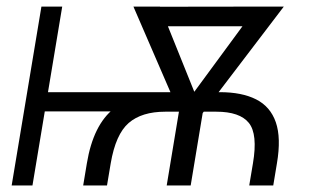

<svg xmlns="http://www.w3.org/2000/svg" viewBox="-20 -566 968 586"><path d="M568.8 -284.7 558.1 -226.1H91.8L102.5 -284.7ZM169.9 -545.9 79.1 0H15.6L106.4 -545.9ZM306.6 0H233.9L245.1 -67.4Q264.6 -185.1 327.9 -234.9Q391.1 -284.7 494.1 -284.7H650.9Q718.3 -284.7 761.7 -262.7Q805.2 -240.7 821.8 -192.9Q838.4 -145 825.2 -67.4L814 0H740.7L752 -67.4Q767.1 -156.7 739.5 -190.9Q711.9 -225.1 640.1 -225.1H484.4Q412.6 -225.1 372.8 -190.7Q333 -156.2 317.9 -67.4ZM790.5 -545.9 775.9 -485.8H444.3L450.7 -545.4ZM542 -243.7 764.2 -545.9H846.2L593.3 -213.9H552.7ZM468.3 -545.9 590.8 -241.7 571.8 -213.9H530.8L387.2 -545.9ZM607.9 -276.9 562 0H488.8L534.7 -276.9Z"/></svg>

Font: Inter Tight Light
Style: Italic
Weight: 300
Italic angle: -9.39999°
Designer: Rasmus Andersson
Foundry: rsms
Version: Version 3.004